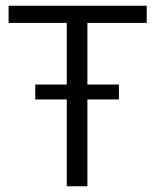

<svg xmlns="http://www.w3.org/2000/svg" viewBox="-20 -650 541 670"><path d="M395 -355V-303H285V0H213V-303H103V-355H213V-570H10V-630H492V-570H285V-355Z"/></svg>

Font: Mukta Vaani Light
Style: Regular
Weight: 300
Designer: Noopur Datye, Girish Dalvi, Yashodeep Gholap, Pallavi Karambelkar
Foundry: Ek Type
Version: Version 2.538;PS 1.000;hotconv 16.6.51;makeotf.lib2.5.65220;